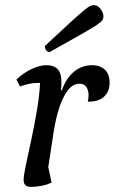

<svg xmlns="http://www.w3.org/2000/svg" viewBox="-20 -716 447 748"><path d="M101 12Q85 12 78.5 5Q72 -2 72 -15Q72 -32 81 -74Q90 -116 102 -172Q114 -228 124 -286.5Q134 -345 136 -393Q131 -393 126 -393Q111 -393 93.5 -389.5Q76 -386 58 -379L44 -406Q71 -432 103 -447Q135 -462 160 -462Q191 -462 205 -446Q219 -430 219 -401Q219 -393 219 -384Q219 -375 217 -364H221Q237 -410 267.5 -436Q298 -462 339 -462Q370 -462 388.5 -444.5Q407 -427 407 -394Q407 -359 385 -339Q363 -319 322 -320Q325 -333 325 -345Q325 -365 316 -377.5Q307 -390 289 -390Q255 -390 229 -340Q203 -290 189 -202L168 -65L181 -5Q166 3 144 7.5Q122 12 101 12ZM173 -513Q167 -513 161 -519Q155 -525 155 -537Q216 -594 251 -626Q286 -658 304 -673Q322 -688 330 -692Q338 -696 346 -696Q360 -696 371.5 -681.5Q383 -667 383 -651Q383 -644 378.5 -637Q374 -630 355 -617.5Q336 -605 293 -580.5Q250 -556 173 -513Z"/></svg>

Font: Petrona Medium
Style: Italic
Weight: 500
Italic angle: -9°
Designer: Ringo R. Seeber
Foundry: Ringo R. Seeber
Version: Version 2.001; ttfautohint (v1.8.3)